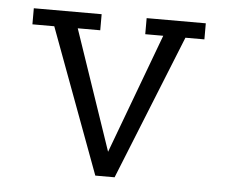

<svg xmlns="http://www.w3.org/2000/svg" viewBox="-42 -548 701 595"><g transform="rotate(5 308.0 -250.0)"><path d="M391 -450V-500H575V-450H516L335 0H275L108 -450H40V-500H251V-450H181L308 -77L447 -450Z"/></g></svg>

Font: Antic Slab
Style: Regular
Weight: 400
Designer: Santiago Orozco
Foundry: Santiago Orozco
Version: Version 001.001